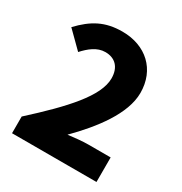

<svg xmlns="http://www.w3.org/2000/svg" viewBox="-176 -887 961 1016"><g transform="rotate(30 304.5 -379.0)"><path d="M42 0H558V-150H421C388 -150 337 -145 300 -140C414 -255 524 -396 524 -524C524 -666 424 -758 280 -758C174 -758 106 -720 33 -643L130 -547C165 -585 205 -619 256 -619C315 -619 353 -582 353 -514C353 -406 228 -271 42 -102Z"/></g></svg>

Font: Noto Sans CJK KR Black
Style: Regular
Weight: 900
Designer: Ryoko NISHIZUKA (kana & ideographs); Paul D. Hunt (Latin, Greek & Cyrillic); Wenlong ZHANG (bopomofo); Sandoll Communica
Foundry: Adobe Systems Incorporated
Version: Version 1.004;PS 1.004;hotconv 1.0.82;makeotf.lib2.5.63406